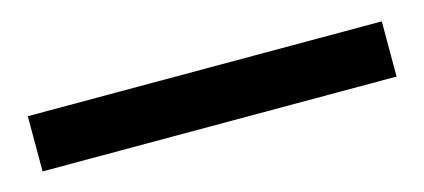

<svg xmlns="http://www.w3.org/2000/svg" viewBox="-26 -89 556 252"><g transform="rotate(-15 252.5 37.5)"><path d="M12 75V0H493V75Z"/></g></svg>

Font: PRinguin Sans
Style: Bold
Weight: 700
Designer: Vernon Adams
Foundry: Vernon Adams
Version: ""